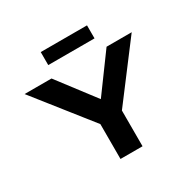

<svg xmlns="http://www.w3.org/2000/svg" viewBox="-188 -1090 1304 1290"><g transform="rotate(-30 464.5 -445.0)"><path d="M389 0V-320L406 -249L49 -700H258L520 -356H433L685 -700H880L553 -268L560 -328V0ZM284 -789V-890H643V-789Z"/></g></svg>

Font: Lexend Tera
Style: Bold
Weight: 700
Designer: Bonnie Shaver-Troup, Thomas Jockin
Foundry: Lexend
Version: Version 1.007